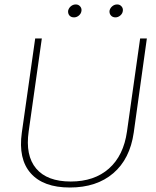

<svg xmlns="http://www.w3.org/2000/svg" viewBox="-20 -833 702 863"><path d="M581.1 -236.8Q564 -118.2 489 -54.2Q414.1 9.8 293.9 9.8Q174.8 9.8 118.2 -54.2Q61.5 -118.2 78.1 -236.8L138.2 -660.2H168L108.9 -242.2Q93.3 -133.8 142.6 -75.4Q191.9 -17.1 297.9 -17.1Q403.8 -17.1 469.7 -75.4Q535.6 -133.8 550.8 -242.2L609.9 -660.2H640.1ZM286.1 -784.2Q288.6 -796.4 298.3 -804.7Q308.1 -813 320.8 -813Q332.5 -813 340.1 -804.4Q347.7 -795.9 346.2 -784.2Q344.7 -772 334.7 -763.4Q324.7 -754.9 313 -754.9Q299.8 -754.9 292.5 -762.9Q285.2 -771 286.1 -784.2ZM472.2 -784.2Q474.6 -796.4 484.4 -804.7Q494.1 -813 506.8 -813Q518.6 -813 526.1 -804.4Q533.7 -795.9 532.2 -784.2Q530.8 -772 520.8 -763.4Q510.7 -754.9 499 -754.9Q486.3 -754.9 478.8 -763.2Q471.2 -771.5 472.2 -784.2Z"/></svg>

Font: Human Sans ExtraLight
Style: Italic
Weight: 200
Italic angle: -8°
Designer: Tim Radville
Foundry: Continuum
Version: Version 1.000;FEAKit 1.0